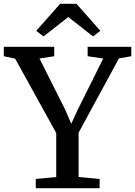

<svg xmlns="http://www.w3.org/2000/svg" viewBox="-34 -989 710 1009"><path d="M261.5 -58.5V-290L45.5 -681L-14 -693.5V-743H251V-693.5L173.5 -681.5L308.5 -413L340.5 -338.5L374.5 -412.5L508.5 -681.5L426.5 -693.5V-743H656V-693.5L591 -682L379 -291.5V-59L489.5 -48.5V0H154V-48.5ZM194.5 -797.5 156.5 -827 282 -969H368L493.5 -827L455 -797.5L325 -899.5Z"/></svg>

Font: Merriweather 28pt Medium
Style: Regular
Weight: 500
Version: Version 2.100